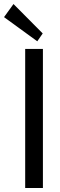

<svg xmlns="http://www.w3.org/2000/svg" viewBox="-59 -933 299 953"><path d="M153 -767 126 -728 -39 -848 8 -913ZM154 0H66V-690H154Z"/></svg>

Font: exo2condensed_r
Style: Regular
Weight: 400
Width: 3
Designer: Natanael Gama
Version: Version 1.001;PS 001.001;hotconv 1.0.70;makeotf.lib2.5.58329